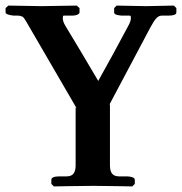

<svg xmlns="http://www.w3.org/2000/svg" viewBox="-39 -667 652 688"><path d="M232 -75C232 -50 224 -35 200 -35H174C156 -35 145 -31 145 -23V-8L154 1C154 1 261 -1 296 -1C334 -1 435 1 435 1L444 -8V-23C444 -31 430 -35 414 -35H388C365 -35 355 -47 355 -75V-293L353 -292L500 -569C517 -600 526 -611 541 -611H562C582 -611 593 -614 593 -623V-638L584 -647C584 -647 492 -645 484 -645C471 -645 379 -647 379 -647L370 -638V-622C370 -618 374 -613 396 -611H426C429 -611 430 -609 430 -602C430 -595 427 -586 421 -575C386 -509 350 -443 313 -377C268 -454 240 -500 195 -575C189 -585 186 -594 186 -602C186 -608 187 -611 189 -611H218C237 -611 246 -617 246 -623V-638L236 -647C236 -647 115 -645 109 -645C96 -645 -9 -647 -9 -647L-19 -638V-622C-19 -615 1 -612 10 -611H25C32 -611 38 -609 42 -607C47 -604 54 -592 67 -569C123 -473 179 -376 235 -280L232 -282Z"/></svg>

Font: Libertinus Serif Semibold
Style: Regular
Weight: 600
Designer: Philipp H. Poll, Khaled Hosny
Foundry: Caleb Maclennan
Version: Version 7.050;RELEASE